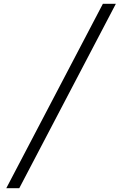

<svg xmlns="http://www.w3.org/2000/svg" viewBox="-20 -843 640 1006"><path d="M13 143 519 -823H587L81 143Z"/></svg>

Font: Iosevka Curly Slab LtEx
Style: Italic
Weight: 300
Width: 7
Italic angle: -9°
Monospace: yes
Designer: Belleve Invis
Foundry: Belleve Invis
Version: Version 11.1.0; ttfautohint (v1.8.3)